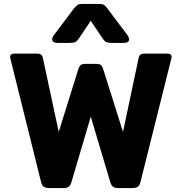

<svg xmlns="http://www.w3.org/2000/svg" viewBox="-20 -951 919 971"><path d="M244 -752Q244 -762 253 -774L353 -907Q366 -922 372.5 -926.5Q379 -931 399 -931H478Q498 -931 505.5 -926.5Q513 -922 524 -907L624 -774Q633 -761 633 -752Q633 -744 626.5 -739Q620 -734 607 -734H546Q525 -734 516 -739Q507 -744 498 -758L439 -846L380 -758Q371 -744 362 -739Q353 -734 332 -734H271Q258 -734 251 -739Q244 -744 244 -752ZM188 -29 33 -653Q31 -661 31 -663Q31 -680 54 -680H165Q181 -680 188 -674.5Q195 -669 197 -657L277 -284L377 -604Q382 -618 389 -623Q396 -628 411 -628H467Q482 -628 489 -623Q496 -618 501 -604L602 -284L681 -657Q683 -669 690 -674.5Q697 -680 713 -680H825Q848 -680 848 -663Q848 -661 846 -653L690 -29Q686 -13 676.5 -6.5Q667 0 650 0H578Q561 0 552 -6.5Q543 -13 538 -29L439 -361L341 -29Q336 -13 327 -6.5Q318 0 301 0H228Q211 0 201.5 -6.5Q192 -13 188 -29Z"/></svg>

Font: Mitr Medium
Style: Regular
Weight: 500
Designer: Thanarat Vachiruckul
Foundry: Cadson Demak
Version: Version 1.002